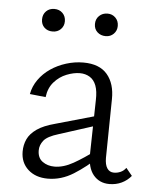

<svg xmlns="http://www.w3.org/2000/svg" viewBox="-47 -642 547 687"><g transform="rotate(5 226.0 -298.5)"><path d="M371 5Q335 5 313.5 -21Q292 -47 293 -98L297 -290Q298 -322 290.5 -342Q283 -362 267.5 -371.5Q252 -381 232 -381Q210 -381 184.5 -371Q159 -361 140 -339.5Q121 -318 117 -285L60 -291Q65 -319 82 -343Q99 -367 124 -384Q149 -401 179.5 -410.5Q210 -420 241 -420Q299 -420 327 -387Q355 -354 354 -298L351 -87Q351 -63 359.5 -50Q368 -37 384 -37Q396 -37 407.5 -42Q419 -47 427 -58L449 -31Q435 -14 415 -4.5Q395 5 371 5ZM150 5Q106 5 79 -19.5Q52 -44 52 -84Q52 -108 61.5 -128.5Q71 -149 94.5 -165.5Q118 -182 160 -193L326 -240L331 -207L175 -157Q135 -145 122 -128.5Q109 -112 109 -93Q109 -66 127 -53Q145 -40 170 -40Q202 -40 237.5 -60Q273 -80 317 -113L329 -91Q286 -50 242 -22.5Q198 5 150 5ZM121 -521Q103 -521 91.5 -532Q80 -543 80 -561Q80 -579 91.5 -590.5Q103 -602 121 -602Q139 -602 150.5 -590.5Q162 -579 162 -561Q162 -544 150.5 -532.5Q139 -521 121 -521ZM312 -521Q294 -521 282 -532Q270 -543 270 -561Q270 -579 282 -590.5Q294 -602 312 -602Q329 -602 340.5 -590.5Q352 -579 352 -561Q352 -544 340.5 -532.5Q329 -521 312 -521Z"/></g></svg>

Font: Ysabeau Office Light
Style: Regular
Weight: 300
Designer: Christian Thalmann (Catharsis Fonts)
Version: Version 2.001;gftools[0.9.30]; featfreeze: tnum,lnum,ss02